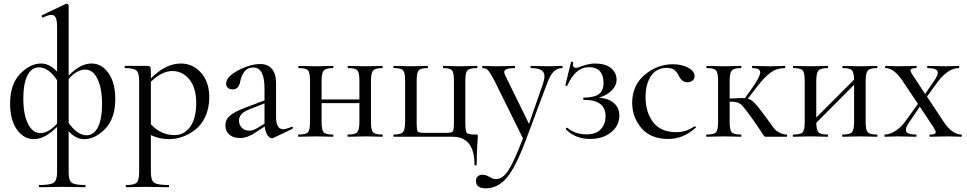

<svg xmlns="http://www.w3.org/2000/svg" viewBox="-20 -745 5268 1046"><path d="M439 13Q393 13 354 -30V194Q354 237 370.5 250Q387 263 444 263Q446 263 446 269Q446 275 444 275Q429 275 387.5 274Q346 273 323 273Q297 273 253 274Q209 275 194 275Q192 275 192 269Q192 263 194 263Q255 263 273 250Q291 237 291 194V-54Q225 13 164 13Q109 13 72 -39.5Q35 -92 35 -180Q35 -286 89.5 -342.5Q144 -399 204 -399Q250 -399 291 -355V-596Q291 -632 284 -648Q277 -664 259 -664Q245 -664 215 -650Q212 -649 209.5 -651.5Q207 -654 207 -657.5Q207 -661 209 -662L339 -724Q341 -725 343 -725Q346 -725 350 -722Q354 -719 354 -716V-333Q417 -399 479 -399Q534 -399 571 -346.5Q608 -294 608 -206Q608 -100 553.5 -43.5Q499 13 439 13ZM199 -20Q245 -20 291 -72V-308Q245 -378 192 -378Q151 -378 129 -333Q107 -288 107 -210Q107 -121 132.5 -70.5Q158 -20 199 -20ZM445 -366Q399 -366 354 -315V-75Q402 -8 451 -8Q492 -8 514 -53Q536 -98 536 -176Q536 -265 511 -315.5Q486 -366 445 -366Z M965 -399Q1030 -399 1075 -349Q1120 -299 1120 -215Q1120 -157 1099 -111Q1078 -65 1044.5 -39Q1011 -13 974.5 0Q938 13 903 13Q847 13 802 -9V194Q802 237 819.5 250Q837 263 899 263Q901 263 901 269Q901 275 899 275Q883 275 839.5 274Q796 273 770 273Q749 273 714.5 274Q680 275 668 275Q665 275 665 269Q665 263 668 263Q711 263 724.5 250Q738 237 738 194V-305Q738 -348 723 -361Q708 -374 661 -374Q659 -374 659 -380Q659 -386 661 -386H782Q794 -386 798 -380.5Q802 -375 802 -360V-318Q883 -399 965 -399ZM931 -9Q984 -9 1016.5 -55Q1049 -101 1049 -184Q1049 -266 1012 -312Q975 -358 919 -358Q862 -358 802 -300V-68Q856 -9 931 -9Z M1569 -54Q1574 -56 1575.5 -50.5Q1577 -45 1573 -43L1470 6Q1466 8 1461 8Q1448 8 1437 -9Q1426 -26 1422 -56L1373 -24Q1328 7 1288 7Q1250 7 1229 -12Q1208 -31 1208 -62Q1208 -94 1233.5 -115.5Q1259 -137 1315 -158L1421 -198V-263Q1421 -377 1361 -377Q1328 -377 1311 -354Q1294 -331 1289 -302Q1281 -258 1248 -258Q1230 -258 1221 -267Q1212 -276 1212 -289Q1212 -327 1277.5 -361.5Q1343 -396 1398 -396Q1439 -396 1461.5 -369.5Q1484 -343 1484 -293V-108Q1484 -41 1523 -41Q1538 -41 1569 -54ZM1383 -48 1421 -71V-78V-182L1338 -149Q1282 -128 1282 -89Q1282 -65 1297.5 -49Q1313 -33 1338 -33Q1358 -33 1383 -48Z M2063 -12Q2065 -12 2065 -6Q2065 0 2063 0Q2051 0 2019.5 -1Q1988 -2 1971 -2Q1952 -2 1919.5 -1Q1887 0 1876 0Q1873 0 1873 -6Q1873 -12 1876 -12Q1915 -12 1926.5 -25Q1938 -38 1938 -81V-183H1732V-81Q1732 -37 1743 -24.5Q1754 -12 1794 -12Q1796 -12 1796 -6Q1796 0 1794 0Q1782 0 1750.5 -1Q1719 -2 1702 -2Q1683 -2 1651 -1Q1619 0 1607 0Q1604 0 1604 -6Q1604 -12 1607 -12Q1647 -12 1658 -24.5Q1669 -37 1669 -81V-305Q1669 -349 1658 -361.5Q1647 -374 1608 -374Q1605 -374 1605 -380Q1605 -386 1608 -386Q1620 -386 1651.5 -385Q1683 -384 1702 -384Q1719 -384 1751 -385Q1783 -386 1794 -386Q1796 -386 1796 -380Q1796 -374 1794 -374Q1755 -374 1743.5 -360.5Q1732 -347 1732 -303V-203H1938V-305Q1938 -349 1927 -361.5Q1916 -374 1877 -374Q1874 -374 1874 -380Q1874 -386 1877 -386Q1889 -386 1920.5 -385Q1952 -384 1971 -384Q1989 -384 2020 -385Q2051 -386 2063 -386Q2065 -386 2065 -380Q2065 -374 2063 -374Q2024 -374 2012.5 -360.5Q2001 -347 2001 -303V-81Q2001 -37 2012 -24.5Q2023 -12 2063 -12Z M2445 0Q2565 0 2565 152Q2565 156 2571 156Q2577 156 2577 152Q2577 91 2580 47Q2583 3 2583 0Q2583 -9 2582 -10.5Q2581 -12 2573 -12Q2530 -12 2522.5 -21.5Q2515 -31 2515 -81V-305Q2515 -349 2526.5 -361.5Q2538 -374 2578 -374Q2581 -374 2581 -380Q2581 -386 2578 -386Q2565 -386 2533 -385Q2501 -384 2483 -384Q2466 -384 2436.5 -385Q2407 -386 2395 -386Q2393 -386 2393 -380Q2393 -374 2395 -374Q2432 -374 2442.5 -361.5Q2453 -349 2453 -305V-83Q2453 -37 2447 -29Q2441 -21 2407 -21H2295Q2261 -21 2255.5 -28.5Q2250 -36 2250 -81V-305Q2250 -349 2261 -361.5Q2272 -374 2309 -374Q2311 -374 2311 -380Q2311 -386 2309 -386Q2298 -386 2266 -385Q2234 -384 2217 -384Q2200 -384 2168.5 -385Q2137 -386 2126 -386Q2123 -386 2123 -380Q2123 -374 2126 -374Q2165 -374 2176 -361.5Q2187 -349 2187 -305V-83Q2187 -39 2175.5 -25.5Q2164 -12 2126 -12Q2123 -12 2123 -6Q2123 0 2126 0Z M3042 -386Q3045 -386 3045 -380Q3045 -374 3042 -374Q3015 -374 2996 -354.5Q2977 -335 2961 -292L2841 28Q2787 170 2739 225.5Q2691 281 2626 281Q2573 281 2573 240Q2573 224 2583 215.5Q2593 207 2608 207Q2627 207 2647 219Q2667 231 2682 231Q2718 231 2749 184Q2780 137 2829 9L2675 -303Q2652 -347 2640 -360.5Q2628 -374 2609 -374Q2607 -374 2607 -380Q2607 -386 2609 -386Q2620 -386 2644 -385Q2668 -384 2679 -384Q2704 -384 2738 -385Q2772 -386 2784 -386Q2786 -386 2786 -380Q2786 -374 2784 -374Q2748 -374 2734.5 -365.5Q2721 -357 2732 -335L2862 -70L2938 -289Q2954 -335 2938.5 -354.5Q2923 -374 2872 -374Q2870 -374 2870 -380Q2870 -386 2872 -386Q2886 -386 2917 -385Q2948 -384 2973 -384Q2988 -384 3008.5 -385Q3029 -386 3042 -386Z M3243 -213Q3296 -209 3325 -183Q3354 -157 3354 -116Q3354 -60 3309 -24Q3264 12 3194 12Q3116 12 3063 -40Q3060 -44 3066 -48Q3070 -51 3072 -48Q3113 -13 3176 -13Q3227 -13 3253 -41Q3279 -69 3279 -113Q3279 -201 3161 -201Q3158 -201 3157 -207Q3156 -213 3161 -213Q3220 -214 3244 -233.5Q3268 -253 3268 -291Q3268 -379 3188 -379Q3115 -379 3071 -279Q3070 -275 3062 -278Q3059 -279 3060 -281L3091 -407Q3091 -409 3094.5 -409Q3098 -409 3100.5 -407.5Q3103 -406 3103 -405Q3099 -389 3104.5 -382Q3110 -375 3118 -375Q3124 -375 3157.5 -387Q3191 -399 3221 -399Q3278 -399 3308.5 -374Q3339 -349 3339 -311Q3339 -279 3313 -252.5Q3287 -226 3243 -213Z M3621 12Q3525 12 3474.5 -47Q3424 -106 3424 -185Q3424 -280 3492.5 -337.5Q3561 -395 3646 -395Q3692 -395 3726.5 -377.5Q3761 -360 3764 -334Q3766 -319 3755 -308Q3744 -297 3725 -297Q3694 -297 3678 -333Q3666 -355 3652 -365Q3638 -375 3611 -375Q3557 -375 3527 -331.5Q3497 -288 3497 -216Q3497 -133 3538.5 -79Q3580 -25 3663 -25Q3720 -25 3763 -57Q3765 -58 3767.5 -56.5Q3770 -55 3771 -53Q3772 -51 3770 -49Q3703 12 3621 12Z M4265 -12Q4268 -12 4268 -6Q4268 0 4265 0H4153Q4150 0 4149.5 0Q4149 0 4147 -0.5Q4145 -1 4144 -2.5Q4143 -4 4141.5 -5.5Q4140 -7 4137.5 -11Q4135 -15 4132 -19.5Q4129 -24 4124 -32Q4119 -40 4113 -48.5Q4107 -57 4098.5 -69.5Q4090 -82 4080 -96Q4032 -164 4014.5 -178Q3997 -192 3955 -191V-81Q3955 -37 3966 -24.5Q3977 -12 4017 -12Q4019 -12 4019 -6Q4019 0 4017 0Q4005 0 3973.5 -1Q3942 -2 3925 -2Q3906 -2 3874 -1Q3842 0 3830 0Q3827 0 3827 -6Q3827 -12 3830 -12Q3870 -12 3881 -24.5Q3892 -37 3892 -81V-305Q3892 -349 3881 -361.5Q3870 -374 3831 -374Q3828 -374 3828 -380Q3828 -386 3831 -386Q3842 -386 3874 -385Q3906 -384 3925 -384Q3942 -384 3974 -385Q4006 -386 4017 -386Q4019 -386 4019 -380Q4019 -374 4017 -374Q3978 -374 3966.5 -360.5Q3955 -347 3955 -303V-208Q4022 -212 4038 -210L4080 -269Q4122 -329 4121.5 -351.5Q4121 -374 4079 -374Q4077 -374 4077 -380Q4077 -386 4079 -386Q4092 -386 4120 -385Q4148 -384 4178 -384Q4198 -384 4222 -385Q4246 -386 4255 -386Q4258 -386 4258 -380Q4258 -374 4255 -374Q4212 -374 4178 -349.5Q4144 -325 4100 -267L4054 -207Q4074 -202 4089.5 -186Q4105 -170 4135 -130Q4141 -121 4145 -116Q4155 -104 4175 -75.5Q4195 -47 4202.5 -39Q4210 -31 4227 -22Q4244 -13 4265 -12Z M4758 -12Q4760 -12 4760 -6Q4760 0 4758 0Q4746 0 4714.5 -1Q4683 -2 4666 -2Q4647 -2 4614.5 -1Q4582 0 4571 0Q4568 0 4568 -6Q4568 -12 4571 -12Q4610 -12 4621.5 -25Q4633 -38 4633 -81V-283L4427 -76Q4428 -36 4439.5 -24Q4451 -12 4489 -12Q4491 -12 4491 -6Q4491 0 4489 0Q4477 0 4445.5 -1Q4414 -2 4397 -2Q4378 -2 4346 -1Q4314 0 4302 0Q4299 0 4299 -6Q4299 -12 4302 -12Q4342 -12 4353 -24.5Q4364 -37 4364 -81V-305Q4364 -349 4353 -361.5Q4342 -374 4303 -374Q4300 -374 4300 -380Q4300 -386 4303 -386Q4315 -386 4346.5 -385Q4378 -384 4397 -384Q4414 -384 4446 -385Q4478 -386 4489 -386Q4491 -386 4491 -380Q4491 -374 4489 -374Q4450 -374 4438.5 -360.5Q4427 -347 4427 -303V-105L4633 -311Q4632 -351 4621 -362.5Q4610 -374 4572 -374Q4569 -374 4569 -380Q4569 -386 4572 -386Q4584 -386 4615.5 -385Q4647 -384 4666 -384Q4684 -384 4715 -385Q4746 -386 4758 -386Q4760 -386 4760 -380Q4760 -374 4758 -374Q4719 -374 4707.5 -360.5Q4696 -347 4696 -303V-81Q4696 -37 4707 -24.5Q4718 -12 4758 -12Z M5218 -12Q5220 -12 5220 -6Q5220 0 5218 0Q5207 0 5185 -1Q5163 -2 5152 -2Q5127 -2 5092.5 -1Q5058 0 5046 0Q5044 0 5044 -6Q5044 -12 5046 -12Q5073 -12 5077 -20Q5081 -28 5066 -51L4991 -164L4936 -83Q4910 -48 4916.5 -30Q4923 -12 4970 -12Q4973 -12 4973 -6Q4973 0 4970 0Q4956 0 4925 -1Q4894 -2 4870 -2Q4855 -2 4834 -1Q4813 0 4800 0Q4798 0 4798 -6Q4798 -12 4800 -12Q4827 -12 4858.5 -32Q4890 -52 4916 -89L4981 -179L4898 -303Q4851 -374 4805 -374Q4802 -374 4802 -380Q4802 -386 4805 -386Q4814 -386 4835.5 -385Q4857 -384 4867 -384Q4891 -384 4925.5 -385Q4960 -386 4972 -386Q4974 -386 4974 -380Q4974 -374 4972 -374Q4946 -374 4941.5 -366Q4937 -358 4953 -335L5020 -233L5068 -303Q5094 -339 5087.5 -356.5Q5081 -374 5033 -374Q5031 -374 5031 -380Q5031 -386 5033 -386Q5047 -386 5078 -385Q5109 -384 5134 -384Q5149 -384 5170 -385Q5191 -386 5204 -386Q5206 -386 5206 -380Q5206 -374 5204 -374Q5145 -374 5087 -297L5030 -219L5120 -83Q5167 -12 5218 -12Z"/></svg>

Font: Cormorant Garamond Book
Style: Regular
Weight: 500
Designer: Christian Thalmann (Catharsis Fonts)
Version: Version 1.000;PS 002.000;hotconv 1.0.88;makeotf.lib2.5.64775